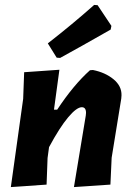

<svg xmlns="http://www.w3.org/2000/svg" viewBox="-20 -755 546 779"><path d="M362 -735 376 -734 432 -650 429 -635Q301 -562 224 -520L210 -521L174 -579Q273 -656 362 -735ZM24 4 74 -354 78 -462 221 -472 199 -310H212Q278 -410 345 -470L357 -471Q407 -461 440.5 -433.5Q474 -406 473 -368L472 -355L433 -115L428 -6L280 4L328 -286L329 -297Q329 -320 312 -320Q291 -320 256.5 -279Q222 -238 179 -158L173 -114L169 -6Z"/></svg>

Font: Alegreya Sans ExtraBold
Style: Italic
Weight: 800
Italic angle: -7°
Designer: Juan Pablo del Peral
Foundry: Huerta Tipografica
Version: Version 2.007